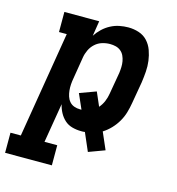

<svg xmlns="http://www.w3.org/2000/svg" viewBox="-148 -632 858 932"><g transform="rotate(15 281.0 -166.5)"><path d="M-38 205V104H14L102 -429H63V-530H238L226 -454Q239 -474 256.5 -490.5Q274 -507 295 -518Q316 -529 338.5 -533.5Q361 -538 383 -538Q411 -538 436.5 -529.5Q462 -521 479.5 -502Q497 -483 506 -458Q515 -433 518.5 -406.5Q522 -380 520 -352.5Q518 -325 514 -297L495 -187Q491 -163 484 -139Q477 -115 464 -92.5Q451 -70 433 -51Q415 -32 393 -18L430 67L349 97L310 7Q305 8 300.5 8Q296 8 291 8Q268 8 246 2Q224 -4 208 -18.5Q192 -33 181.5 -52.5Q171 -72 166 -94L133 104H197V205ZM259 -93Q261 -93 262.5 -93Q264 -93 266 -93L233 -168L315 -198L345 -129Q359 -145 367 -164.5Q375 -184 378 -203L397 -313Q399 -328 399.5 -343Q400 -358 397.5 -372Q395 -386 389 -399Q383 -412 372 -421Q361 -430 347 -433.5Q333 -437 318 -437Q298 -437 278.5 -431Q259 -425 243.5 -411Q228 -397 219 -378Q210 -359 207 -340L189 -230Q186 -214 185 -198.5Q184 -183 185.5 -168Q187 -153 191.5 -139Q196 -125 205.5 -114Q215 -103 229 -98Q243 -93 259 -93Z"/></g></svg>

Font: Iosevka Curly Slab ExObl
Style: Bold
Weight: 700
Width: 7
Italic angle: -9°
Monospace: yes
Designer: Belleve Invis
Foundry: Belleve Invis
Version: Version 11.0.0; ttfautohint (v1.8.3)